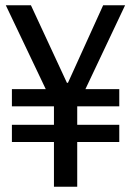

<svg xmlns="http://www.w3.org/2000/svg" viewBox="-20 -706 496 726"><path d="M303 -369 453 -686H370L237 -393H233L97 -686H2L153 -369H25V-304H184V-234H25V-169H184V0H272V-169H431V-234H272V-304H431V-369Z"/></svg>

Font: Archivo Narrow
Style: Regular
Weight: 400
Designer: Hector Gatti
Foundry: Omnibus-Type
Version: Version 1.003;PS 001.003;hotconv 1.0.70;makeotf.lib2.5.58329